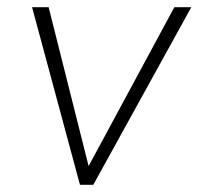

<svg xmlns="http://www.w3.org/2000/svg" viewBox="-20 -513 551 533"><path d="M202 0 69 -493H115L226 -52L464 -493H511L239 0Z"/></svg>

Font: Hanken Grotesk ExtraLight
Style: Italic
Weight: 250
Italic angle: -8°
Designer: Alfredo Marco Pradil
Foundry: Hanken Design Co.
Version: Version 3.013